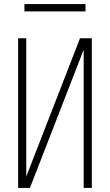

<svg xmlns="http://www.w3.org/2000/svg" viewBox="-20 -923 540 943"><path d="M69 0V-735H109V-56L373 -735H431V0H391V-679L127 0ZM100 -867V-903H400V-867Z"/></svg>

Font: Iosevka Curly Extralight
Style: Regular
Weight: 200
Monospace: yes
Designer: Belleve Invis
Foundry: Belleve Invis
Version: Version 22.1.2; ttfautohint (v1.8.4)